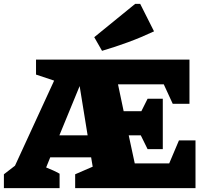

<svg xmlns="http://www.w3.org/2000/svg" viewBox="-55 -966 1057 986"><path d="M703 -200 668 -271H606L637 -127H814L864 -245H949V0H331V-71L421 -110L413 -158H203L182 -106Q200 -99 217.5 -91Q235 -83 251 -74V0H-35V-71L22 -115L223 -552L130 -583V-660H918V-433H832L786 -533H551L580 -395H671L703 -459H781V-200ZM250 -271H395L354 -524ZM469 -705 429 -775 639 -946H665L736 -805Q670 -774 603.5 -749.5Q537 -725 469 -705Z"/></svg>

Font: Piazzolla SC Black
Style: Regular
Weight: 900
Designer: Juan Pablo del Peral
Foundry: Huerta Tipografica
Version: Version 1.330